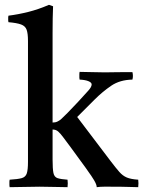

<svg xmlns="http://www.w3.org/2000/svg" viewBox="-20 -775 594 796"><path d="M20 1Q19 -3 19 -7Q19 -11 19 -15Q19 -19 19 -22.5Q19 -26 20 -30Q54 -32 70 -36.5Q86 -41 91 -56Q96 -71 96 -104V-605Q96 -636 90.5 -651.5Q85 -667 67.5 -673.5Q50 -680 15 -683Q14 -687 14 -690Q14 -693 14 -696Q14 -700 14 -703Q14 -706 15 -710Q55 -715 97 -725.5Q139 -736 183 -755L200 -749Q199 -727 198.5 -699Q198 -671 198 -638V-267Q210 -267 218 -271Q226 -275 231 -279Q233 -281 239 -286.5Q245 -292 260 -307Q275 -322 303 -352Q329 -381 344.5 -397.5Q360 -414 360 -425Q360 -433 346.5 -438.5Q333 -444 310 -445Q309 -449 309 -453Q309 -457 309 -461Q309 -465 309 -469Q309 -473 310 -477Q330 -477 360.5 -476Q391 -475 415 -475Q427 -475 449.5 -475.5Q472 -476 495 -476Q518 -476 529 -476Q530 -472 530.5 -468Q531 -464 531 -460Q531 -456 530.5 -452.5Q530 -449 529 -445Q477 -444 441 -419.5Q405 -395 372 -362L300 -290L438 -108Q460 -79 474.5 -62.5Q489 -46 506 -39Q523 -32 553 -30Q555 -16 553 1Q540 1 514.5 0Q489 -1 435 -1Q427 -1 411 -1Q395 -1 381 1Q381 -10 369 -29.5Q357 -49 350 -58Q347 -63 335 -79.5Q323 -96 306.5 -118.5Q290 -141 273 -164.5Q256 -188 242 -206Q231 -221 221.5 -229.5Q212 -238 198 -238V-114Q198 -75 201.5 -58Q205 -41 218.5 -36.5Q232 -32 260 -30Q262 -15 260 1Q234 1 205.5 0Q177 -1 144 -1Q112 -1 81 0Q50 1 20 1Z"/></svg>

Font: Tiro Kannada
Style: Regular
Weight: 400
Designer: Kannada: John Hudson & Fiona Ross. Latin: John Hudson.
Foundry: Tiro Typeworks Ltd.
Version: Version 1.52